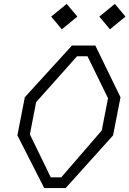

<svg xmlns="http://www.w3.org/2000/svg" viewBox="-20 -963 662 983"><path d="M206.5 0H316L559 -270L597 -465L468 -730H348.5L107 -465L69 -270ZM133 -275 165 -440 374.5 -675H428L533 -460L501 -295L293.5 -55H240ZM242 -878 296.5 -813 376 -878 321.5 -943ZM488.5 -878 543 -813 622.5 -878 568 -943Z"/></svg>

Font: Monaspace Krypton ExtraLight
Style: Italic
Weight: 200
Italic angle: -11°
Designer: Riley Cran & the Lettermatic Team
Foundry: Lettermatic
Version: Version 1.101 (Monaspace Krypton)